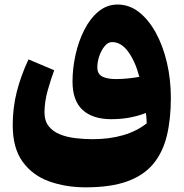

<svg xmlns="http://www.w3.org/2000/svg" viewBox="-20 -554 802 839"><path d="M726.6 -125.5Q726.6 -33.7 709.2 38.6Q691.9 110.8 650.4 161.4Q608.9 211.9 536.6 238.3Q464.4 264.6 354.5 264.6Q267.1 264.6 194.6 238.5Q122.1 212.4 78.9 152.8Q35.6 93.3 35.6 -7.3Q35.6 -83.5 53.5 -153.6Q71.3 -223.6 104.5 -294.4L216.8 -247.1Q201.7 -205.6 188.5 -159.2Q175.3 -112.8 174.3 -64.5Q174.3 -25.9 192.9 -2.4Q211.4 21 242.2 33.2Q272.9 45.4 310.3 49.8Q347.7 54.2 385.3 54.2Q457.5 54.2 517.6 36.9Q577.6 19.5 621.1 -15.1Q620.6 -37.6 617.7 -60.5Q587.9 -48.3 549.6 -40.8Q511.2 -33.2 466.3 -33.2Q384.8 -33.2 340.8 -73.7Q296.9 -114.3 296.9 -197.3Q296.9 -255.4 310.1 -314.7Q323.2 -374 348.6 -423.8Q374 -473.6 410.6 -503.9Q447.3 -534.2 494.1 -534.2Q544.9 -534.2 587.2 -501.2Q629.4 -468.3 660.9 -410.9Q692.4 -353.5 709.5 -280Q726.6 -206.5 726.6 -125.5ZM588.9 -218.3Q571.3 -285.2 540.5 -327.6Q509.8 -370.1 469.7 -370.1Q452.1 -370.1 437.5 -352.5Q422.9 -335 414.1 -309.6Q405.3 -284.2 405.3 -259.8Q405.3 -230.5 427 -219.5Q448.7 -208.5 486.8 -208.5Q512.2 -208.5 538.8 -211.2Q565.4 -213.9 588.9 -218.3Z"/></svg>

Font: Pinar ExtraBold
Style: Regular
Weight: 800
Designer: Amin Abedi
Version: Version 3.000